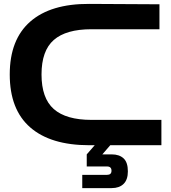

<svg xmlns="http://www.w3.org/2000/svg" viewBox="-20 -740 878 985"><path d="M438 5Q240 5 135 -86.5Q30 -178 30 -358Q30 -537 135 -629Q240 -721 438 -720L798 -718V-590H449Q319 -590 256 -535Q193 -480 193 -358Q193 -236 256 -180.5Q319 -125 449 -125H808V5ZM402 225V157H529Q552 157 552 136Q552 114 529 114H425V52L486 -18L550 0L505 52H553Q592 52 614 72.5Q636 93 636 139Q636 182 614 203.5Q592 225 553 225Z"/></svg>

Font: Zen Dots
Style: Regular
Weight: 400
Designer: Yoshimichi Ohira
Foundry: A-1 Corp ZenFonts
Version: Version 1.000; ttfautohint (v1.8.3)